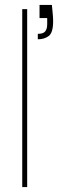

<svg xmlns="http://www.w3.org/2000/svg" viewBox="-20 -757 245 777"><path d="M70 0V-720H90V0ZM133 -598V-620Q155 -620 163 -630Q171 -640 171 -659V-684H140V-737H190Q192 -715 193.5 -700Q195 -685 195 -671Q195 -625 177.5 -611.5Q160 -598 133 -598Z"/></svg>

Font: DM Sans 16pt Thin
Style: Regular
Weight: 250
Version: Version 4.004;gftools[0.9.30]